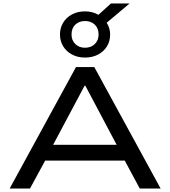

<svg xmlns="http://www.w3.org/2000/svg" viewBox="-20 -1094 988 1114"><path d="M36 0 421 -705H527L912 0H791L684 -199L741 -162H205L262 -199L154 0ZM471 -597 276 -231 241 -254H705L669 -231L475 -597ZM473 -760Q431 -760 398 -777.5Q365 -795 346.5 -825.5Q328 -856 328 -894Q328 -932 346.5 -962.5Q365 -993 398 -1010.5Q431 -1028 473 -1028Q495 -1028 514.5 -1023Q534 -1018 551 -1008L624 -1074H732L599 -962Q608 -948 613.5 -931Q619 -914 619 -894Q619 -855 600.5 -825Q582 -795 549 -777.5Q516 -760 473 -760ZM473 -817Q508 -817 530 -838.5Q552 -860 552 -894Q552 -930 530 -951Q508 -972 473 -972Q439 -972 417 -951Q395 -930 395 -894Q395 -860 417 -838.5Q439 -817 473 -817Z"/></svg>

Font: Nunito Sans 7pt Expanded Medium
Style: Regular
Weight: 500
Width: 7
Designer: Vernon Adams
Foundry: Vernon Adams
Version: Version 3.101;gftools[0.9.27]